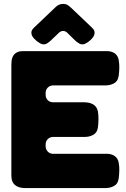

<svg xmlns="http://www.w3.org/2000/svg" viewBox="-20 -960 644 980"><path d="M530 -175H250C230 -175 213 -192 213 -213V-224C213 -244 230 -261 250 -261H409C424 -261 437 -263 448 -268C469 -276 478 -293 480 -311C483 -337 484 -364 480 -390C473 -428 441 -438 407 -438H250C230 -438 213 -453 213 -476V-487C213 -507 230 -524 250 -524H515C530 -524 543 -526 554 -531C575 -539 583 -554 586 -574C589 -600 591 -627 586 -653C581 -683 560 -697 530 -699H110C97 -699 81 -700 69 -694C41 -682 38 -653 38 -627V-63C38 -17 68 0 110 0H515C530 0 543 -2 554 -7C575 -15 583 -30 586 -50C589 -76 591 -103 586 -129C581 -158 560 -173 530 -175ZM302 -940C286 -940 274 -934 263 -923L161 -826C155 -821 150 -815 145 -809C141 -803 139 -795 141 -786C143 -767 179 -738 197 -734C206 -733 214 -734 221 -739C227 -743 233 -747 238 -752L282 -794C288 -799 295 -802 302 -802C309 -802 317 -799 322 -794L365 -752C370 -747 376 -743 383 -739C389 -734 397 -733 407 -734C425 -738 460 -767 462 -786C464 -795 462 -803 458 -809C453 -815 448 -821 442 -826L340 -923C336 -927 330 -931 324 -935C317 -939 310 -940 302 -940Z"/></svg>

Font: Periwinkle
Style: Bold
Weight: 700
Version: Version 2.001